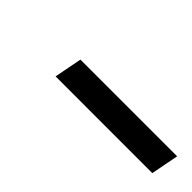

<svg xmlns="http://www.w3.org/2000/svg" viewBox="9 -731 372 372"><g transform="rotate(45 194.5 -545.5)"><path d="M113 -517 124 -574H389L378 -517Z"/></g></svg>

Font: EauTest Medium
Style: Italic
Weight: 500
Italic angle: -12°
Designer: Christian Thalmann (Catharsis Fonts)
Version: Version 0.001;PS 000.001;hotconv 1.0.88;makeotf.lib2.5.64775